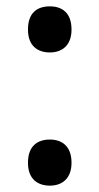

<svg xmlns="http://www.w3.org/2000/svg" viewBox="-20 -572 313 604"><path d="M137 -407C174 -407 205 -428 205 -479C205 -533 174 -552 137 -552C98 -552 68 -533 68 -479C68 -428 98 -407 137 -407ZM137 12C174 12 205 -9 205 -60C205 -113 174 -133 137 -133C98 -133 68 -113 68 -60C68 -9 98 12 137 12Z"/></svg>

Font: Noto Sans Malayalam Medium
Style: Regular
Weight: 500
Designer: Jelle Bosma - Monotype Design Team
Foundry: Monotype Imaging Inc.
Version: Version 2.104